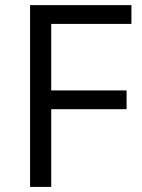

<svg xmlns="http://www.w3.org/2000/svg" viewBox="-20 -734 556 754"><path d="M181.2 0H98.1V-713.9H496.1V-640.1H181.2V-378.9H477.1V-305.2H181.2Z"/></svg>

Font: f0_2797  
Style: Regular
Weight: 400
Foundry: Ascender Corporation
Version: Version 1.10